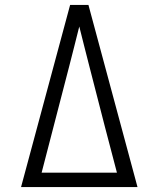

<svg xmlns="http://www.w3.org/2000/svg" viewBox="-20 -755 640 775"><path d="M65 0 263 -735H337L535 0ZM452 -58 403 -245 340 -490Q330 -529 320 -568.5Q310 -608 300 -648Q290 -608 280 -568.5Q270 -529 260 -490L148 -58Z"/></svg>

Font: Iosevka Aile Light
Style: Regular
Weight: 300
Designer: Belleve Invis
Foundry: Belleve Invis
Version: Version 27.3.5; ttfautohint (v1.8.4)